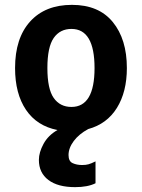

<svg xmlns="http://www.w3.org/2000/svg" viewBox="-20 -530 584 790"><path d="M343 1Q305 21.5 283.5 50.2Q262 79 262 108Q262 133.5 278.8 141.2Q295.5 149 318 149Q333 149 344 146Q355 143 373 134V224Q341 240 289 240Q218 240 179 210.5Q140 181 140 128Q140 97 159.2 61.8Q178.5 26.5 216.5 5Q132 -11.5 87 -78Q42 -144.5 42 -250Q42 -373 104 -441.5Q166 -510 276 -510Q386.5 -510 444.2 -439.2Q502 -368.5 502 -250Q502 -152 461 -86Q420 -20 343 1ZM175 -250Q175 -164 201 -127Q227 -90 274 -90Q369 -90 369 -250Q369 -411 274 -411Q227 -411 201 -373.8Q175 -336.5 175 -250Z"/></svg>

Font: Alatsi
Style: Regular
Weight: 400
Designer: Spyros Zevelakis, Eben Sorkin
Foundry: www.sorkintype.com
Version: Version 1.008; ttfautohint (v1.8.4.7-5d5b)